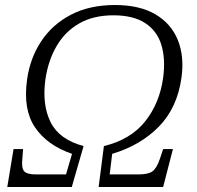

<svg xmlns="http://www.w3.org/2000/svg" viewBox="-20 -745 786 765"><path d="M9 0 34 -151H72L69 -112Q65 -75 76.5 -62.5Q88 -50 124 -50H243L267 -132Q168 -166 119.5 -237.5Q71 -309 88 -429Q100 -514 144.5 -581Q189 -648 263 -686.5Q337 -725 438 -725Q536 -725 599 -688Q662 -651 688.5 -585.5Q715 -520 703 -435Q686 -315 613 -240.5Q540 -166 427 -132L417 -50H531Q570 -50 587 -62Q604 -74 617 -112L630 -151H669L630 0H373L394 -163Q501 -189 558.5 -261.5Q616 -334 630 -435Q640 -510 623 -566Q606 -622 558.5 -653Q511 -684 432 -684Q352 -684 295.5 -651.5Q239 -619 205.5 -561.5Q172 -504 161 -429Q147 -328 181.5 -258.5Q216 -189 313 -163L266 0Z"/></svg>

Font: Noto Serif Light
Style: Italic
Weight: 300
Italic angle: -12°
Designer: Monotype Design Team
Foundry: Monotype Imaging Inc.
Version: Version 2.013